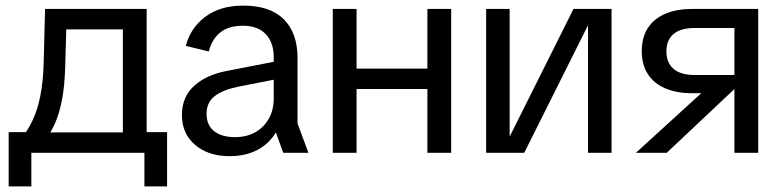

<svg xmlns="http://www.w3.org/2000/svg" viewBox="-20 -546 2792 686"><path d="M52 -47Q78 -77 96 -115Q114 -153 124 -203Q134 -253 136 -319L141 -514H504V-47H419V-441H176L218 -487L213 -308Q211 -238 201.5 -189.5Q192 -141 177.5 -107.5Q163 -74 142 -47ZM92 120H11V-74H116V0H92ZM72 0V-73H502V0ZM496 120V0H473V-74H577V120Z M800 12Q725 12 677.5 -28Q630 -68 630 -135Q630 -201 675 -240.5Q720 -280 793 -293L1003 -334V-270L830 -236Q776 -225 747 -202.5Q718 -180 718 -139Q718 -99 745 -77.5Q772 -56 820 -56Q861 -56 892 -73.5Q923 -91 940.5 -122Q958 -153 958 -194V-342Q958 -394 929.5 -424Q901 -454 848 -454Q797 -454 767 -430Q737 -406 726 -362L644 -382Q660 -446 713.5 -486Q767 -526 849 -526Q945 -526 994 -477Q1043 -428 1043 -340V-105L1082 0H992L966 -72H965Q941 -32 899 -10Q857 12 800 12Z M1507 0V-514H1592V0ZM1169 0V-514H1254V0ZM1220 -228V-301H1540V-228Z M1717 0V-514H1801V-60H1802L2029 -514H2165V0H2081V-454H2080L1853 0Z M2604 0V-230H2553L2548 -213H2452Q2397 -213 2356.5 -230.5Q2316 -248 2294.5 -281.5Q2273 -315 2273 -363Q2273 -412 2294.5 -445.5Q2316 -479 2356.5 -496.5Q2397 -514 2452 -514H2689V0ZM2252 0 2535 -258 2635 -257 2362 0ZM2463 -278H2604V-446H2463Q2412 -446 2386.5 -424.5Q2361 -403 2361 -362Q2361 -322 2386.5 -300Q2412 -278 2463 -278Z"/></svg>

Font: TikTok Sans 24pt
Style: Regular
Weight: 400
Version: Version 4.000